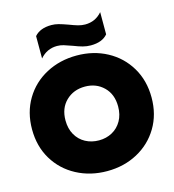

<svg xmlns="http://www.w3.org/2000/svg" viewBox="-134 -1044 1061 1170"><g transform="rotate(-15 397.0 -459.0)"><path d="M191 -892Q226 -933 298 -933Q320 -933 342.5 -927Q365 -921 401 -908Q432 -896 454.5 -889.5Q477 -883 499 -883Q564 -883 606 -932V-792Q572 -751 499 -751Q474 -751 449.5 -757.5Q425 -764 392 -777Q359 -789 339 -795Q319 -801 298 -801Q234 -801 191 -751ZM20 -349Q20 -456 69.5 -539Q119 -622 205.5 -668Q292 -714 398 -714Q504 -714 589.5 -668Q675 -622 724.5 -539Q774 -456 774 -349Q774 -242 724.5 -159.5Q675 -77 589.5 -31Q504 15 398 15Q292 15 205.5 -31Q119 -77 69.5 -159.5Q20 -242 20 -349ZM563 -349Q563 -426 516 -472Q469 -518 398 -518Q326 -518 278.5 -472Q231 -426 231 -349Q231 -297 253 -258.5Q275 -220 313 -199.5Q351 -179 398 -179Q444 -179 481.5 -199.5Q519 -220 541 -258.5Q563 -297 563 -349Z"/></g></svg>

Font: Prompt ExtraBold
Style: Regular
Weight: 800
Designer: Katatrad Team
Foundry: CadsonDemak
Version: Version 1.000